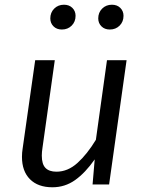

<svg xmlns="http://www.w3.org/2000/svg" viewBox="-20 -781 616 813"><path d="M73 -117Q73 -135 76 -153L129 -526H212L160 -156Q157 -137 157 -122Q157 -86 172.5 -70Q188 -54 219 -54Q267 -54 308 -91Q349 -128 386 -189L433 -526H516L442 0H372L381 -106Q341 -49 298 -18.5Q255 12 202 12Q141 12 107 -22Q73 -56 73 -117ZM193 -703Q193 -728 209.5 -744.5Q226 -761 251 -761Q273 -761 286.5 -747.5Q300 -734 300 -714Q300 -689 283.5 -672.5Q267 -656 242 -656Q220 -656 206.5 -669.5Q193 -683 193 -703ZM396 -703Q396 -728 412.5 -744.5Q429 -761 454 -761Q476 -761 489.5 -747.5Q503 -734 503 -714Q503 -689 486.5 -672.5Q470 -656 445 -656Q423 -656 409.5 -669.5Q396 -683 396 -703Z"/></svg>

Font: Fira Sans TEST Book
Style: Italic
Weight: 350
Italic angle: -8°
Designer: Carrois Corporate & Edenspiekermann AG
Foundry: Carrois Corporate GbR & Edenspiekermann AG
Version: Version 4.201